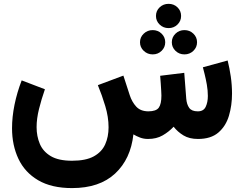

<svg xmlns="http://www.w3.org/2000/svg" viewBox="-20 -710 1246 981"><path d="M776.9 -628.4Q776.9 -654.8 795.7 -672.6Q814.5 -690.4 841.3 -690.4Q868.2 -690.4 886.7 -672.6Q905.3 -654.8 905.3 -628.4Q905.3 -602.5 886.7 -584.5Q868.2 -566.4 841.3 -566.4Q814.5 -566.4 795.7 -584.5Q776.9 -602.5 776.9 -628.4ZM857.9 -494.1Q857.9 -520 876.7 -538.1Q895.5 -556.2 922.4 -556.2Q949.2 -556.2 968 -538.1Q986.8 -520 986.8 -494.1Q986.8 -468.3 968 -450.2Q949.2 -432.1 922.4 -432.1Q895.5 -432.1 876.7 -450.2Q857.9 -468.3 857.9 -494.1ZM695.3 -494.1Q695.3 -520 714.4 -538.1Q733.4 -556.2 760.3 -556.2Q787.1 -556.2 805.7 -538.1Q824.2 -520 824.2 -494.1Q824.2 -468.3 805.7 -450.2Q787.1 -432.1 760.3 -432.1Q733.4 -432.1 714.4 -450.2Q695.3 -468.3 695.3 -494.1ZM736.3 0Q713.9 0 695.6 -7.1Q677.2 -14.2 661.6 -23.4Q647.9 102.5 568.1 176.8Q488.3 251 348.1 251Q243.2 251 175 210.9Q106.9 170.9 74.2 101.6Q41.5 32.2 41.5 -54.7Q41.5 -112.8 54.2 -175Q66.9 -237.3 90.8 -299.3L209.5 -253.9Q191.4 -202.1 179.2 -152.8Q167 -103.5 167 -60.5Q167 -13.7 183.6 25.4Q200.2 64.5 239.7 87.9Q279.3 111.3 348.1 111.3Q418.5 111.3 459.2 88.9Q500 66.4 517.3 27.8Q534.7 -10.7 534.7 -59.6Q534.7 -112.3 517.8 -168.2Q501 -224.1 480 -274.9L610.4 -323.7L643.1 -223.1Q654.3 -189 676 -165.3Q697.8 -141.6 737.3 -141.1Q777.8 -141.1 791.3 -159.9Q804.7 -178.7 804.7 -221.7Q804.7 -228.5 803.7 -245.8Q802.7 -263.2 801.3 -284.2Q799.8 -305.2 798.3 -322.8L921.4 -337.9L931.6 -206.1Q934.1 -176.3 946.8 -158.7Q959.5 -141.1 990.7 -141.1Q1020 -141.1 1031 -164.3Q1042 -187.5 1042 -219.7Q1042 -247.6 1036.9 -277.1Q1031.7 -306.6 1025.6 -330.8Q1019.5 -355 1016.6 -366.2L1143.1 -400.9Q1152.8 -362.3 1159.2 -318.6Q1165.5 -274.9 1165.5 -231.9Q1165.5 -171.4 1149.7 -118.4Q1133.8 -65.4 1095.7 -32.7Q1057.6 0 991.7 0Q947.3 0 917.5 -18.1Q887.7 -36.1 867.2 -62.5Q842.3 -36.1 810.8 -18.1Q779.3 0 736.3 0Z"/></svg>

Font: Vazirmatn RD UI ExtraBold
Style: Regular
Weight: 800
Designer: Saber Rastikerdar
Foundry: Saber Rastikerdar
Version: Version 33.003